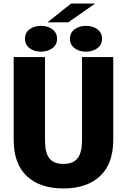

<svg xmlns="http://www.w3.org/2000/svg" viewBox="-20 -1063 724 1096"><path d="M251 -935.5 386.2 -1043H523.4L369.6 -935.5ZM213.9 -915.5Q252 -915.5 278.8 -895.8Q305.7 -876 305.7 -841.8Q305.7 -807.6 279.1 -787.8Q252.4 -768.1 213.9 -768.1Q175.3 -768.1 148.9 -787.8Q122.6 -807.6 122.6 -841.8Q122.6 -876 148.9 -895.8Q175.3 -915.5 213.9 -915.5ZM471.2 -768.1Q432.6 -768.1 406 -787.8Q379.4 -807.6 379.4 -841.8Q379.4 -876 406 -895.8Q432.6 -915.5 471.2 -915.5Q509.3 -915.5 535.9 -895.8Q562.5 -876 562.5 -841.8Q562.5 -807.6 535.9 -787.8Q509.3 -768.1 471.2 -768.1ZM626.5 -264.6Q626.5 -128.4 551.3 -57.9Q476.1 12.7 341.8 12.7Q207.5 12.7 132.8 -57.9Q58.1 -128.4 58.1 -264.6V-737.3H236.8V-260.7Q236.8 -192.4 261.2 -159.9Q285.6 -127.4 341.8 -127.4Q398.4 -127.4 423.3 -160.2Q448.2 -192.9 448.2 -260.7V-737.3H626.5Z"/></svg>

Font: Epilogue ExtraBold
Style: Regular
Weight: 800
Designer: Tyler Finck
Foundry: Etcetera Type Co
Version: Version 2.112